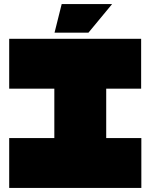

<svg xmlns="http://www.w3.org/2000/svg" viewBox="-20 -920 737 940"><path d="M246 0V-486L448 -730H500V-244L298 0ZM25 0V-244H246V0ZM298 0 500 -244H672V0ZM25 -486V-730H448L246 -486ZM500 -486V-730H671V-486ZM247 -760 282 -900H528V-899L413 -760Z"/></svg>

Font: Foldit Black
Style: Regular
Weight: 900
Version: Version 1.003